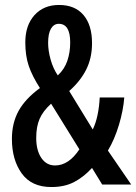

<svg xmlns="http://www.w3.org/2000/svg" viewBox="-20 -744 549 774"><path d="M218 -724Q282 -724 316.5 -683.5Q351 -643 351 -570Q351 -511 328 -464.5Q305 -418 259 -377L354 -222Q366 -247 373 -279.5Q380 -312 382 -351H481Q477 -299 459.5 -240.5Q442 -182 415 -137L509 0H392L351 -67Q317 -30 278.5 -10Q240 10 187 10Q107 10 67.5 -45Q28 -100 28 -184Q28 -248 55 -297Q82 -346 141 -389Q110 -437 96 -478Q82 -519 82 -573Q82 -642 119 -683Q156 -724 218 -724ZM217 -648Q197 -648 185.5 -628.5Q174 -609 174 -571Q174 -540 184 -504Q194 -468 213 -440Q240 -465 251.5 -499Q263 -533 263 -573Q263 -648 217 -648ZM186 -326Q153 -296 139.5 -264.5Q126 -233 126 -188Q126 -138 146.5 -107.5Q167 -77 202 -77Q257 -77 300 -142Z"/></svg>

Font: Noto Sans Khmer UI ExtraCondensed Medium
Style: Regular
Weight: 500
Width: 2
Designer: Danh Hong and the Monotype Design Team
Foundry: Monotype Imaging Inc.
Version: Version 2.002; ttfautohint (v1.8.4.7-5d5b)